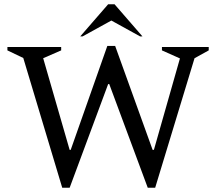

<svg xmlns="http://www.w3.org/2000/svg" viewBox="-20 -882 1021 907"><path d="M274 5 90 -608 15 -644V-660H269V-644L184 -607L309 -174H314L487 -665H524L701 -174H707L830 -606L745 -644V-660H966V-644L899 -607L713 5H678L496 -485H491L309 5ZM359 -710 491 -862H521L653 -710H642L506 -785L370 -710Z"/></svg>

Font: Spectral SC
Style: Regular
Weight: 400
Designer: Jean-Baptiste Levee
Foundry: Production Type
Version: Version 2.001